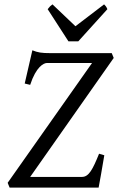

<svg xmlns="http://www.w3.org/2000/svg" viewBox="-20 -858 540 878"><path d="M128 -628 93 -476 118 -470C145 -553 180 -570 195 -570H401L15 -22L24 0H431C434 -12 449 -102 457 -148L433 -155C404 -83 386 -49 355 -49H118L500 -593L491 -615H212C169 -615 153 -618 128 -628ZM456 -838 325 -738 220 -838 209 -829C206 -826 203 -822 198 -816L293 -669H338L471 -816C466 -828 463 -831 456 -838Z"/></svg>

Font: Temporarium
Style: Italic
Weight: 400
Italic angle: -7°
Version: Version 1.1